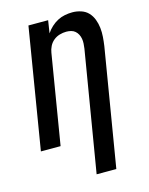

<svg xmlns="http://www.w3.org/2000/svg" viewBox="-138 -829 876 1130"><g transform="rotate(-15 300.0 -264.0)"><path d="M307 215 429 -518Q431 -533 432 -548Q433 -563 430.5 -577.5Q428 -592 421.5 -604.5Q415 -617 404.5 -626Q394 -635 380 -638.5Q366 -642 351 -642Q331 -642 310.5 -636Q290 -630 273.5 -616.5Q257 -603 247.5 -584Q238 -565 235 -545L145 0H25L146 -735H266L254 -658Q267 -678 285.5 -695Q304 -712 325 -723Q346 -734 369 -738.5Q392 -743 415 -743Q442 -743 468 -734.5Q494 -726 511.5 -707.5Q529 -689 538.5 -664Q548 -639 551 -612Q554 -585 552 -557.5Q550 -530 546 -502L427 215Z"/></g></svg>

Font: Iosevka SS04 Extended
Style: Bold Italic
Weight: 700
Width: 7
Italic angle: -9°
Monospace: yes
Designer: Belleve Invis
Foundry: Belleve Invis
Version: Version 19.0.0; ttfautohint (v1.8.4)